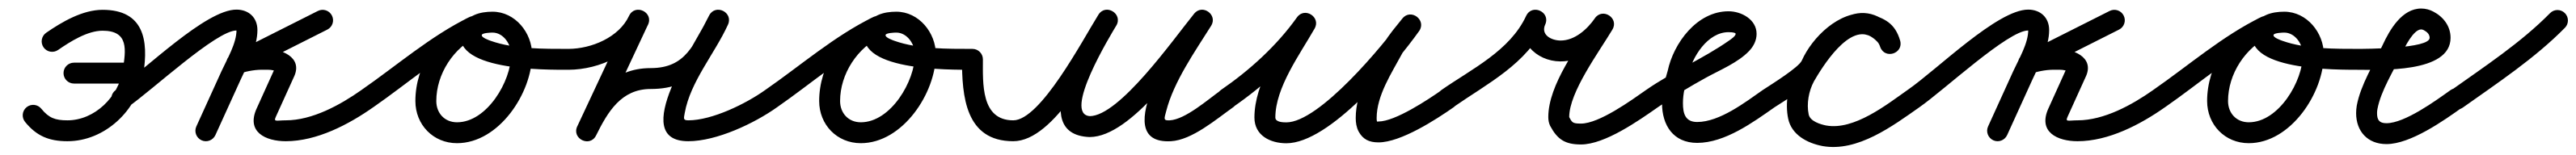

<svg xmlns="http://www.w3.org/2000/svg" viewBox="-20 -313 6157 371"><path d="M156.8 -113C156.8 -113 156.8 -113 156.8 -113C203.1 -113 249.5 -113 295.8 -113C309.6 -113 320.8 -124.2 320.8 -138C320.8 -151.8 309.6 -163 295.8 -163C295.8 -163 295.8 -163 295.8 -163C249.5 -163 203.1 -163 156.8 -163C143 -163 131.8 -151.8 131.8 -138C131.8 -124.2 143 -113 156.8 -113ZM84 -199.8C91.8 -188.4 107.4 -185.6 118.8 -193.4C147.9 -213.5 188.8 -239.5 225.2 -239.5C288.2 -239.5 281.1 -193.6 273.1 -144C263.1 -81.6 206.6 -25 141.2 -25C111.7 -25 96.7 -30.7 78.7 -52.8C70 -63.5 54.2 -65.1 43.5 -56.4C32.8 -47.7 31.2 -31.9 39.9 -21.2C67.4 12.6 97.1 25 141.2 25C231 25 308.6 -49.4 322.5 -136C335.4 -216.6 323.8 -289.5 225.2 -289.5C177.5 -289.5 128.6 -261 90.4 -234.6C79 -226.7 76.2 -211.2 84 -199.8Z M285.2 -56.4C285.2 -56.4 285.2 -56.4 285.2 -56.4C343.8 -97 496.8 -240 545 -240C551.7 -240 545.2 -244.7 545.2 -241C545.2 -208.8 522.6 -171.6 509.2 -142.3C489.2 -98.3 469.2 -54.3 449.2 -10.3C443.5 2.2 449.1 17 461.7 22.8C474.2 28.5 489 22.9 494.8 10.3C514.8 -33.7 534.8 -77.7 554.8 -121.7C571.4 -158.3 595.2 -200.1 595.2 -241C595.2 -270.9 574.6 -290 545 -290C471.6 -290 327.8 -146.7 256.8 -97.6C245.4 -89.7 242.6 -74.1 250.4 -62.8C258.3 -51.4 273.9 -48.6 285.2 -56.4ZM773.3 -275.7C767.1 -288.1 752.1 -293 739.7 -286.8C671.4 -252.4 603.1 -217.9 534.7 -183.5C521.1 -176.6 518.5 -162.8 522.9 -151.8C527.3 -140.9 538.8 -132.7 553.4 -137.3C573.1 -143.4 592.4 -146.8 613 -146C613.1 -146 613.5 -146 613.8 -146C614.2 -146 614.6 -146 614.6 -146C622 -146.2 632.4 -146.2 639 -142.4C641.4 -141 638.5 -153.1 637.3 -150.6C637.3 -150.6 637.3 -150.5 637.3 -150.4C637.3 -150.4 637.2 -150.3 637.2 -150.3C622.7 -118.3 608.3 -86.3 593.8 -54.3C593.8 -54.3 593.8 -54.4 593.9 -54.4C593.9 -54.5 593.9 -54.6 593.9 -54.6C567.1 3 614.9 25 663 25C737.3 25 813.2 -14.9 872.4 -56.6C883.7 -64.5 886.4 -80.1 878.4 -91.4C870.5 -102.7 854.9 -105.4 843.6 -97.4C793.3 -62 726.5 -25 663 -25C640.8 -25 633.1 -20.3 639.2 -33.4C639.2 -33.4 639.3 -33.5 639.3 -33.6C639.3 -33.6 639.3 -33.7 639.3 -33.7C653.8 -65.7 668.3 -97.7 682.8 -129.7C682.8 -129.7 682.7 -129.6 682.7 -129.6C682.7 -129.5 682.7 -129.4 682.7 -129.4C704.9 -177.1 650.1 -196.9 613.4 -196C613.3 -196 613.7 -196 614.2 -196C614.6 -196 615 -196 615 -196C588.6 -197 563.7 -192.8 538.6 -185C524 -180.5 521.8 -165.5 526.7 -153.4C531.6 -141.2 543.6 -132 557.3 -138.8C625.6 -173.3 693.9 -207.7 762.3 -242.2C774.6 -248.4 779.5 -263.4 773.3 -275.7Z M837.4 -62.8C845.3 -51.4 860.9 -48.6 872.2 -56.4C954.3 -113.3 1033.8 -183.3 1123.3 -227C1138.2 -234.2 1140.3 -249 1134.9 -260.2C1129.6 -271.4 1116.8 -279.1 1101.9 -272.2C1025.5 -236.7 972.7 -155.4 972.7 -71.2C972.7 -14.7 1015.1 29.7 1072.2 29.7C1172.6 29.7 1251.6 -90.9 1251.6 -182.5C1251.6 -234.6 1211.1 -285 1157 -285C1127.9 -285 1095.2 -277.1 1084.4 -246.3C1084.4 -246.3 1084.4 -246.3 1084.4 -246.3C1084.4 -246.4 1084.5 -246.4 1084.5 -246.4C1047.3 -142.3 1287.4 -146.1 1339 -146C1352.8 -146 1364 -157.2 1364 -171C1364 -184.8 1352.8 -196 1339 -196C1279.9 -196.1 1209.3 -195.2 1152.9 -215.2C1149 -216.6 1129.3 -223.3 1131.5 -229.6C1131.5 -229.6 1131.6 -229.6 1131.6 -229.7C1131.6 -229.7 1131.6 -229.7 1131.6 -229.7C1133.2 -234.3 1153 -235 1157 -235C1183.2 -235 1201.6 -207 1201.6 -182.5C1201.6 -119 1144 -20.3 1072.2 -20.3C1042.7 -20.3 1022.7 -42.1 1022.7 -71.2C1022.7 -136 1064.1 -199.5 1122.9 -226.8C1137.9 -233.7 1139.9 -248.6 1134.5 -260C1129.1 -271.4 1116.2 -279.2 1101.4 -271.9C1009.4 -227 928 -155.9 843.8 -97.6C832.4 -89.7 829.6 -74.1 837.4 -62.8Z M1339.1 -146C1339.1 -146 1339.1 -146 1339.1 -146C1413.3 -146.4 1496.3 -184.5 1528.7 -253.9C1535.7 -269 1527.9 -281.8 1516.6 -287.1C1505.3 -292.4 1490.4 -290.2 1483.4 -275.1C1442.1 -186.9 1400.8 -98.8 1359.6 -10.6C1352.6 4.3 1360.2 17.1 1371.4 22.5C1382.5 27.9 1397.3 25.9 1404.6 11.1C1432.3 -44.8 1464.3 -100 1535 -100C1643.2 -100 1673.3 -167 1719.1 -252.7C1726.7 -266.9 1718.8 -279.8 1707.3 -285.4C1695.9 -291.1 1680.9 -289.5 1674.2 -274.8C1646 -212.6 1478 25 1625 25C1692.5 25 1782.8 -17.6 1837.5 -56.6C1848.8 -64.7 1851.4 -80.3 1843.4 -91.5C1835.3 -102.8 1819.7 -105.4 1808.5 -97.4C1808.5 -97.4 1808.5 -97.4 1808.5 -97.4C1762.6 -64.6 1681.7 -25 1625 -25C1612.1 -25 1614.1 -29.4 1616.4 -42.5C1629.8 -117.8 1688.1 -184.4 1719.8 -254.1C1726.4 -268.8 1719 -281.5 1708.1 -286.9C1697.1 -292.3 1682.5 -290.5 1674.9 -276.3C1638.7 -208.4 1620.2 -150 1535 -150C1443 -150 1396.5 -85.3 1359.8 -11.1C1352.5 3.7 1360.3 16.6 1371.6 22C1382.9 27.5 1397.9 25.5 1404.8 10.6C1446.1 -77.6 1487.4 -165.7 1528.6 -253.9C1535.7 -269 1527.9 -281.8 1516.6 -287.1C1505.2 -292.4 1490.4 -290.1 1483.3 -275C1459.3 -223.5 1393.4 -196.3 1338.9 -196C1325.1 -195.9 1313.9 -184.7 1314 -170.9C1314.1 -157.1 1325.3 -145.9 1339.1 -146Z M1802.4 -62.8C1810.3 -51.4 1825.9 -48.6 1837.2 -56.4C1919.3 -113.3 1998.8 -183.3 2088.3 -227C2103.2 -234.2 2105.3 -249 2099.9 -260.2C2094.6 -271.4 2081.8 -279.1 2066.9 -272.2C1990.5 -236.7 1937.7 -155.4 1937.7 -71.2C1937.7 -14.7 1980.1 29.7 2037.2 29.7C2137.6 29.7 2216.6 -90.9 2216.6 -182.5C2216.6 -234.6 2176.1 -285 2122 -285C2092.9 -285 2060.2 -277.1 2049.4 -246.3C2049.4 -246.3 2049.4 -246.3 2049.4 -246.3C2049.4 -246.4 2049.5 -246.4 2049.5 -246.4C2012.3 -142.3 2252.4 -146.1 2304 -146C2317.8 -146 2329 -157.2 2329 -171C2329 -184.8 2317.8 -196 2304 -196C2244.9 -196.1 2174.3 -195.2 2117.9 -215.2C2114 -216.6 2094.3 -223.3 2096.5 -229.6C2096.5 -229.6 2096.6 -229.6 2096.6 -229.7C2096.6 -229.7 2096.6 -229.7 2096.6 -229.7C2098.2 -234.3 2118 -235 2122 -235C2148.2 -235 2166.6 -207 2166.6 -182.5C2166.6 -119 2109 -20.3 2037.2 -20.3C2007.7 -20.3 1987.7 -42.1 1987.7 -71.2C1987.7 -136 2029.1 -199.5 2087.9 -226.8C2102.9 -233.7 2104.9 -248.6 2099.5 -260C2094.1 -271.4 2081.2 -279.2 2066.4 -271.9C1974.4 -227 1893 -155.9 1808.8 -97.6C1797.4 -89.7 1794.6 -74.1 1802.4 -62.8Z M2279 -171C2279 -171 2279 -171 2279 -171C2279 -82.9 2287.1 25 2401.5 25C2501 25 2597.1 -170.4 2647.5 -251.3C2656.2 -265.2 2649.7 -278.8 2638.9 -285.4C2628.2 -291.9 2613.1 -291.4 2604.7 -277.2C2572.5 -222.8 2432.7 8.3 2583.2 15C2583.2 15 2583.5 15 2583.9 15C2584.2 15 2584.5 15 2584.5 15C2684.2 14.5 2809.6 -170.7 2872.7 -248.8C2882.5 -261 2876.5 -274.8 2866 -282.4C2855.5 -289.9 2840.4 -291 2832.1 -277.8C2807.9 -239.2 2619.7 33.7 2778.4 25C2828.9 22.2 2886.8 -27.8 2927.5 -56.6C2938.7 -64.6 2941.4 -80.2 2933.4 -91.5C2925.4 -102.7 2909.8 -105.4 2898.5 -97.4C2867.3 -75.3 2812.9 -27 2775.6 -25C2759 -24 2762.6 -29.4 2767.1 -47.1C2785 -117.6 2836.3 -190.4 2874.4 -251.2C2882.7 -264.5 2877.5 -277.8 2867.7 -284.8C2858 -291.8 2843.6 -292.4 2833.8 -280.2C2783.1 -217.5 2655.1 -35.3 2584.2 -35C2584.2 -35 2584.5 -35 2584.8 -35C2585.2 -35 2585.5 -35 2585.5 -35C2517.1 -38 2636.4 -232.6 2647.7 -251.7C2656.1 -265.9 2649.8 -279.4 2639.2 -285.8C2628.6 -292.3 2613.7 -291.7 2605 -277.7C2566.4 -215.8 2466.5 -25 2401.5 -25C2323.7 -25 2329 -114.4 2329 -171C2329 -184.8 2317.8 -196 2304 -196C2290.2 -196 2279 -184.8 2279 -171Z M2926.2 -56.4C2926.2 -56.4 2926.2 -56.4 2926.2 -56.4C2999.5 -106.9 3068.6 -169.7 3120.4 -242.5C3129.5 -255.4 3122.9 -269 3112.1 -275.9C3101.2 -282.9 3086.1 -283.1 3078.3 -269.4C3038.1 -198.9 2977.9 -114.6 2977.9 -31.7C2977.9 11.7 3016.2 29.9 3054.2 29.9C3157.8 29.9 3315.1 -159.4 3371.4 -238.5C3380.8 -251.7 3375.8 -265.6 3366 -273C3356.2 -280.3 3341.5 -281.3 3331.4 -268.6C3316.3 -249.5 3299.4 -230.5 3287.3 -209.4C3287.3 -209.4 3287.2 -209.2 3287.1 -209.1C3287 -208.9 3286.9 -208.8 3286.9 -208.8C3257.5 -153.7 3220 -94.6 3220 -30.3C3220 -19.4 3221.7 -8.4 3226.7 1.4C3226.7 1.4 3226.8 1.6 3226.9 1.7C3227 1.9 3227.1 2.1 3227.1 2.1C3237.1 20.1 3251.3 27.8 3274.4 27.8C3327.8 27.8 3412.2 -27 3454.3 -56.5C3465.6 -64.4 3468.4 -80 3460.5 -91.3C3452.6 -102.6 3437 -105.4 3425.7 -97.5C3393.7 -75.1 3314.5 -22.2 3274.4 -22.2C3259.4 -22.2 3275.8 -13.2 3270.9 -22.1C3270.9 -22.1 3271 -21.9 3271.1 -21.7C3271.2 -21.6 3271.3 -21.4 3271.3 -21.4C3270 -23.9 3270 -27.6 3270 -30.3C3270 -84.7 3306 -138.3 3331.1 -185.2C3331.1 -185.2 3331 -185.1 3330.9 -184.9C3330.8 -184.8 3330.7 -184.6 3330.7 -184.6C3341.5 -203.4 3357 -220.4 3370.6 -237.4C3380.7 -250.1 3375.4 -264.2 3365.2 -271.9C3355.1 -279.5 3340 -280.7 3330.6 -267.5C3286.8 -205.9 3133.1 -20.1 3054.2 -20.1C3046.4 -20.1 3027.9 -20.5 3027.9 -31.7C3027.9 -103.4 3086.6 -182.9 3121.7 -244.6C3129.6 -258.4 3123.6 -271.5 3113.4 -278C3103.3 -284.5 3088.8 -284.4 3079.6 -271.5C3031.2 -203.5 2966.4 -144.7 2897.8 -97.6C2886.5 -89.8 2883.6 -74.2 2891.4 -62.8C2899.2 -51.5 2914.8 -48.6 2926.2 -56.4Z M3418.5 -62.7C3426.4 -51.4 3442 -48.6 3453.3 -56.5C3534.7 -113.2 3628.7 -159.6 3672.7 -253.9C3679.6 -268.9 3671.6 -281.6 3660.2 -286.9C3648.8 -292.1 3633.9 -289.8 3627.2 -274.7C3600.8 -215.7 3650.8 -166.5 3708.8 -166C3760 -165.6 3804.5 -200.3 3832.5 -240.8C3841.7 -254 3835.4 -267.7 3824.7 -274.6C3813.9 -281.5 3798.8 -281.7 3790.6 -267.9C3750.8 -201.5 3680.2 -110.5 3680.2 -32.8C3680.2 -25.8 3681.4 -18.7 3684.4 -12.3C3684.4 -12.3 3684.6 -12 3684.7 -11.7C3684.8 -11.4 3685 -11.1 3685 -11.1C3702.1 20.7 3720.4 32.8 3758.3 32.8C3815.5 32.8 3896.6 -24.5 3942.3 -56.5C3953.6 -64.4 3956.4 -80 3948.5 -91.3C3940.6 -102.6 3925 -105.4 3913.7 -97.5C3913.7 -97.5 3913.7 -97.5 3913.7 -97.5C3878.5 -72.8 3801.8 -17.2 3758.3 -17.2C3737.2 -17.2 3737.1 -19.9 3729 -34.9C3729 -34.9 3729.2 -34.6 3729.3 -34.3C3729.4 -34 3729.6 -33.7 3729.6 -33.7C3729.4 -34 3730.2 -32.5 3730.2 -32.8C3730.2 -92.4 3800.7 -187.5 3833.4 -242.1C3841.7 -256 3835.8 -269.4 3825.5 -276C3815.3 -282.6 3800.6 -282.5 3791.5 -269.2C3773.2 -242.9 3743.2 -215.7 3709.2 -216C3688.1 -216.2 3661.6 -229.1 3672.8 -254.3C3679.6 -269.4 3671.7 -282.1 3660.4 -287.2C3649.1 -292.4 3634.3 -290 3627.3 -275C3588.3 -191.2 3497.6 -148.3 3424.7 -97.5C3413.4 -89.6 3410.6 -74 3418.5 -62.7Z M3907.5 -62.7C3915.4 -51.4 3931 -48.6 3942.3 -56.5C3979.5 -82.4 4018.3 -105.8 4058 -127.6C4091.2 -145.8 4133.9 -163.3 4160.2 -191C4170.9 -202.3 4178 -216.2 4178 -232C4178 -266.4 4141.6 -286 4111 -286C4035.7 -286 3979.7 -210.2 3965.5 -143.2C3965.5 -143.2 3965.7 -143.7 3965.8 -144.2C3966 -144.8 3966.1 -145.3 3966.1 -145.3C3958 -118.8 3952 -94.2 3952 -66C3952 -13.3 3978.8 29 4036 29C4102.4 29 4169.6 -20.3 4221.3 -56.5C4232.6 -64.4 4235.4 -80 4227.5 -91.3C4219.6 -102.6 4204 -105.4 4192.7 -97.5C4151.3 -68.5 4089.7 -21 4036 -21C4007.6 -21 4002 -41.1 4002 -66C4002 -89.1 4007.3 -109 4013.9 -130.7C4013.9 -130.7 4014 -131.2 4014.2 -131.8C4014.3 -132.3 4014.5 -132.8 4014.5 -132.8C4023.5 -175.7 4060.5 -236 4111 -236C4123.6 -236 4128 -233.9 4128 -232C4128 -226.6 4115.9 -218.4 4112.2 -215.9C4049.7 -172 3977.2 -141.8 3913.7 -97.5C3902.4 -89.6 3899.6 -74 3907.5 -62.7Z M4220.7 -56.1C4220.7 -56.1 4220.7 -56.1 4220.7 -56.1C4251.5 -76.2 4317 -114.4 4331.9 -147.9C4347.4 -182.8 4393.8 -235.4 4436.5 -231.1C4436.6 -231.1 4435.5 -231.3 4434.4 -231.5C4433.3 -231.7 4432.2 -231.9 4432.3 -231.9C4452.4 -226.3 4466.1 -225.6 4473 -202C4477.5 -186.5 4492.2 -182.8 4504.3 -186.7C4516.4 -190.7 4526 -202.3 4520.5 -217.5C4516.5 -228.7 4511.7 -237.8 4503.6 -246.7C4503.6 -246.7 4503.4 -247 4503.1 -247.2C4502.9 -247.4 4502.7 -247.7 4502.7 -247.7C4496.8 -253.5 4490.8 -259.2 4483.9 -263.8C4483.9 -263.8 4484.1 -263.7 4484.3 -263.5C4484.5 -263.4 4484.7 -263.2 4484.7 -263.2C4395.7 -328 4309.6 -208.7 4271.4 -142.5C4271.3 -142.5 4271.3 -142.4 4271.2 -142.2C4271.1 -142.1 4271 -141.9 4271 -141.9C4253.1 -108.9 4245.8 -65.8 4253.5 -28.9C4261.7 10 4299.3 29.6 4335.2 36.5C4335.2 36.5 4335.3 36.6 4335.4 36.6C4335.5 36.6 4335.6 36.6 4335.6 36.6C4419.3 51.5 4503.1 -11.4 4567.4 -56.5C4578.7 -64.5 4581.4 -80.1 4573.5 -91.4C4565.5 -102.7 4549.9 -105.4 4538.6 -97.5C4488.5 -62.2 4411 -0.7 4344.4 -12.6C4344.4 -12.6 4344.5 -12.6 4344.6 -12.6C4344.7 -12.6 4344.8 -12.5 4344.8 -12.5C4330.7 -15.3 4306 -22.5 4302.5 -39.1C4297.1 -64.5 4302.7 -95.4 4315 -118.1C4315 -118.1 4314.9 -117.9 4314.8 -117.8C4314.7 -117.6 4314.6 -117.5 4314.6 -117.5C4334 -151.1 4401.2 -262.1 4455.3 -222.8C4455.3 -222.8 4455.5 -222.6 4455.7 -222.5C4455.9 -222.3 4456.1 -222.2 4456.1 -222.2C4460.3 -219.4 4463.8 -215.8 4467.3 -212.3C4467.3 -212.3 4467.1 -212.6 4466.9 -212.8C4466.6 -213 4466.4 -213.3 4466.4 -213.3C4470.2 -209.1 4471.7 -205.5 4473.5 -200.5C4479 -185.3 4493.1 -181.4 4504.8 -185.2C4516.4 -189.1 4525.5 -200.5 4521 -216C4508.8 -257.7 4483.6 -269.5 4445.7 -280.1C4445.7 -280.1 4444.6 -280.3 4443.6 -280.5C4442.6 -280.7 4441.5 -280.9 4441.5 -280.9C4375.7 -287.5 4310.9 -224 4286.1 -168.1C4279 -151.9 4214.6 -111.8 4193.3 -97.9C4181.8 -90.4 4178.5 -74.9 4186.1 -63.3C4193.6 -51.8 4209.1 -48.5 4220.7 -56.1Z M4567.2 -56.4C4567.2 -56.4 4567.2 -56.4 4567.2 -56.4C4625.8 -97 4778.8 -240 4827 -240C4833.7 -240 4827.2 -244.7 4827.2 -241C4827.2 -208.8 4804.6 -171.6 4791.2 -142.3C4771.2 -98.3 4751.2 -54.3 4731.2 -10.3C4725.5 2.2 4731.1 17 4743.7 22.8C4756.2 28.5 4771 22.9 4776.8 10.3C4796.8 -33.7 4816.8 -77.7 4836.8 -121.7C4853.4 -158.3 4877.2 -200.1 4877.2 -241C4877.2 -270.9 4856.6 -290 4827 -290C4753.6 -290 4609.8 -146.7 4538.8 -97.6C4527.4 -89.7 4524.6 -74.1 4532.4 -62.8C4540.3 -51.4 4555.9 -48.6 4567.2 -56.4ZM5055.3 -275.7C5049.1 -288.1 5034.1 -293 5021.7 -286.8C4953.4 -252.4 4885.1 -217.9 4816.7 -183.5C4803.1 -176.6 4800.5 -162.8 4804.9 -151.8C4809.3 -140.9 4820.8 -132.7 4835.4 -137.3C4855.1 -143.4 4874.4 -146.8 4895 -146C4895.1 -146 4895.5 -146 4895.8 -146C4896.2 -146 4896.6 -146 4896.6 -146C4904 -146.2 4914.4 -146.2 4921 -142.4C4923.4 -141 4920.5 -153.1 4919.3 -150.6C4919.3 -150.6 4919.3 -150.5 4919.3 -150.4C4919.3 -150.4 4919.2 -150.3 4919.2 -150.3C4904.7 -118.3 4890.3 -86.3 4875.8 -54.3C4875.8 -54.3 4875.8 -54.4 4875.9 -54.4C4875.9 -54.5 4875.9 -54.6 4875.9 -54.6C4849.1 3 4896.9 25 4945 25C5019.3 25 5095.2 -14.9 5154.4 -56.6C5165.7 -64.5 5168.4 -80.1 5160.4 -91.4C5152.5 -102.7 5136.9 -105.4 5125.6 -97.4C5075.3 -62 5008.5 -25 4945 -25C4922.8 -25 4915.1 -20.3 4921.2 -33.4C4921.2 -33.4 4921.3 -33.5 4921.3 -33.6C4921.3 -33.6 4921.3 -33.7 4921.3 -33.7C4935.8 -65.7 4950.3 -97.7 4964.8 -129.7C4964.8 -129.7 4964.7 -129.6 4964.7 -129.6C4964.7 -129.5 4964.7 -129.4 4964.7 -129.4C4986.9 -177.1 4932.1 -196.9 4895.4 -196C4895.3 -196 4895.7 -196 4896.2 -196C4896.6 -196 4897 -196 4897 -196C4870.6 -197 4845.7 -192.8 4820.6 -185C4806 -180.5 4803.8 -165.5 4808.7 -153.4C4813.6 -141.2 4825.6 -132 4839.3 -138.8C4907.6 -173.3 4975.9 -207.7 5044.3 -242.2C5056.6 -248.4 5061.5 -263.4 5055.3 -275.7Z M5119.4 -62.8C5127.3 -51.4 5142.9 -48.6 5154.2 -56.4C5236.3 -113.3 5315.8 -183.3 5405.3 -227C5420.2 -234.2 5422.3 -249 5416.9 -260.2C5411.6 -271.4 5398.8 -279.1 5383.9 -272.2C5307.5 -236.7 5254.7 -155.4 5254.7 -71.2C5254.7 -14.7 5297.1 29.7 5354.2 29.7C5454.6 29.7 5533.6 -90.9 5533.6 -182.5C5533.6 -234.6 5493.1 -285 5439 -285C5409.9 -285 5377.2 -277.1 5366.4 -246.3C5366.4 -246.3 5366.4 -246.3 5366.4 -246.3C5366.4 -246.4 5366.5 -246.4 5366.5 -246.4C5329.3 -142.3 5569.4 -146.1 5621 -146C5634.8 -146 5646 -157.2 5646 -171C5646 -184.8 5634.8 -196 5621 -196C5561.9 -196.1 5491.3 -195.2 5434.9 -215.2C5431 -216.6 5411.3 -223.3 5413.5 -229.6C5413.5 -229.6 5413.6 -229.6 5413.6 -229.7C5413.6 -229.7 5413.6 -229.7 5413.6 -229.7C5415.2 -234.3 5435 -235 5439 -235C5465.2 -235 5483.6 -207 5483.6 -182.5C5483.6 -119 5426 -20.3 5354.2 -20.3C5324.7 -20.3 5304.7 -42.1 5304.7 -71.2C5304.7 -136 5346.1 -199.5 5404.9 -226.8C5419.9 -233.7 5421.9 -248.6 5416.5 -260C5411.1 -271.4 5398.2 -279.2 5383.4 -271.9C5291.4 -227 5210 -155.9 5125.8 -97.6C5114.4 -89.7 5111.6 -74.1 5119.4 -62.8Z M5612 -146C5612 -146 5612 -146 5612 -146C5667.7 -146 5836.5 -137.4 5836.5 -222.5C5836.5 -250.3 5819.6 -272.5 5795.6 -285.1C5786.6 -289.9 5776.6 -292.6 5766.4 -292.6C5720.4 -292.6 5691.1 -241.9 5674.3 -205.5C5652.9 -159.2 5621.8 -110.5 5612.4 -60.6C5612.4 -60.6 5612.4 -60.5 5612.4 -60.3C5612.3 -60.1 5612.3 -60 5612.3 -60C5611.4 -54.1 5610.8 -48.3 5610.8 -42.3C5610.8 1.4 5638.3 31.9 5683.3 31.9C5740.9 31.9 5820.5 -24.4 5865.6 -56.7C5876.8 -64.7 5879.4 -80.3 5871.3 -91.6C5863.3 -102.8 5847.7 -105.4 5836.4 -97.3C5801.9 -72.6 5727.2 -18.1 5683.3 -18.1C5666.1 -18.1 5660.8 -25.9 5660.8 -42.3C5660.8 -45.6 5661.1 -48.7 5661.7 -52C5661.7 -52 5661.7 -51.9 5661.6 -51.7C5661.6 -51.5 5661.6 -51.4 5661.6 -51.4C5670 -96.5 5700.2 -142.3 5719.7 -184.5C5726.2 -198.6 5747.5 -242.6 5766.4 -242.6C5768.5 -242.6 5770.5 -241.8 5772.4 -240.9C5779.6 -237.1 5786.5 -231.4 5786.5 -222.5C5786.5 -196.4 5633.6 -196 5612 -196C5598.2 -196 5587 -184.8 5587 -171C5587 -157.2 5598.2 -146 5612 -146Z M5830.6 -61.2C5838.6 -49.9 5854.2 -47.3 5865.5 -55.3C5948.9 -114.5 6037.9 -173.4 6109.8 -246.5C6119.5 -256.3 6119.4 -272.1 6109.5 -281.8C6099.7 -291.5 6083.9 -291.4 6074.2 -281.5C6074.2 -281.5 6074.2 -281.5 6074.2 -281.5C6004.4 -210.6 5917.4 -153.6 5836.5 -96C5825.3 -88 5822.6 -72.4 5830.6 -61.2Z"/></svg>

Font: FRB American Cursive Guidelines Semibold
Style: Italic
Weight: 600
Italic angle: -25°
Version: Version 2.0;Modular Font Editor K font №1